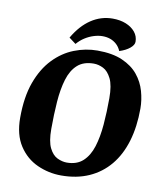

<svg xmlns="http://www.w3.org/2000/svg" viewBox="-92 -911 841 996"><g transform="rotate(10 328.5 -413.0)"><path d="M421 -837Q461 -837 491.5 -824.5Q522 -812 540 -790Q558 -768 558 -739Q558 -722 537.5 -705Q517 -688 483 -677Q474 -698 459 -711.5Q444 -725 425.5 -731.5Q407 -738 385 -738Q363 -738 339 -730.5Q315 -723 293 -709Q271 -695 253 -674L217 -701Q256 -768 308 -802.5Q360 -837 421 -837ZM298 11Q232 11 172 -16Q112 -43 74.5 -100.5Q37 -158 37 -247Q37 -357 65.5 -435Q94 -513 142 -563Q190 -613 250 -636.5Q310 -660 372 -660Q451 -660 503.5 -637Q556 -614 586.5 -576.5Q617 -539 630 -493Q643 -447 643 -402Q643 -306 620 -229.5Q597 -153 552.5 -99.5Q508 -46 444 -17.5Q380 11 298 11ZM315 -60Q368 -60 400 -89.5Q432 -119 448 -170Q464 -221 469.5 -287.5Q475 -354 475 -427Q475 -495 457.5 -530Q440 -565 415 -577.5Q390 -590 365 -590Q311 -590 279 -561Q247 -532 231.5 -480.5Q216 -429 211 -361.5Q206 -294 206 -218Q206 -152 223 -118Q240 -84 265.5 -72Q291 -60 315 -60Z"/></g></svg>

Font: Faustina Light ExtraBold
Style: Italic
Weight: 800
Italic angle: -8°
Version: Version 1.200